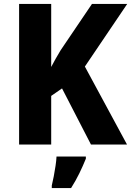

<svg xmlns="http://www.w3.org/2000/svg" viewBox="-20 -734 666 975"><path d="M625 0H442L295 -285L240 -247V0H77V-714H240V-394Q250 -414 262.5 -435.5Q275 -457 288 -479L447 -714H626L411 -396ZM416 72Q401 109 383 146Q365 183 341 221H243V208Q248 188 253 161.5Q258 135 262 108.5Q266 82 267 61H416Z"/></svg>

Font: Noto Sans Gujarati SemiCondensed ExtraBold
Style: Regular
Weight: 800
Width: 4
Designer: Jelle Bosma - Monotype Design Team, Universal Thirst
Foundry: Monotype Imaging Inc.
Version: Version 2.106; ttfautohint (v1.8.4.7-5d5b)